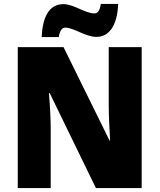

<svg xmlns="http://www.w3.org/2000/svg" viewBox="-20 -953 809 973"><path d="M191 -765H278C284 -805 299 -813 310 -813C354 -813 413 -766 469 -766C529 -766 574 -817 579 -933H491C485 -895 473 -885 459 -885C411 -885 354 -932 302 -932C227 -932 196 -865 191 -765ZM698 0V-714H531V-414C531 -368 535 -297 538 -241H535L302 -714H70V0H237V-300C237 -349 233 -423 228 -481H232L466 0Z"/></svg>

Font: Noto Sans Arabic UI SmCn Bk
Style: Regular
Weight: 900
Width: 4
Designer: Monotype Design Team, Nadine Chahine and Nizar Qandah
Foundry: Monotype Imaging Inc.
Version: Version 2.010